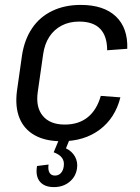

<svg xmlns="http://www.w3.org/2000/svg" viewBox="-20 -568 569 783"><path d="M231 8Q165 8 121.5 -16.5Q78 -41 59.5 -86.5Q41 -132 49 -196L70 -344Q80 -407 111 -453Q142 -499 193 -523.5Q244 -548 309 -548Q403 -548 452.5 -501Q502 -454 499 -369L417 -363Q417 -421 388.5 -450.5Q360 -480 303 -480Q263 -480 232 -464Q201 -448 181.5 -418.5Q162 -389 156 -347L134 -193Q125 -131 154.5 -95.5Q184 -60 244 -60Q301 -60 338 -90Q375 -120 391 -177L471 -171Q450 -87 387 -39.5Q324 8 231 8ZM200 195Q161 195 142.5 172.5Q124 150 131 109L178 103Q175 125 182 136.5Q189 148 204 148Q219 148 228.5 137.5Q238 127 240 110Q243 90 233 76Q223 62 199 53L221 0H264L249 37Q274 49 286 71Q298 93 294 119Q289 153 263 174Q237 195 200 195Z"/></svg>

Font: Pathway Extreme SemiCondensed
Style: Italic
Weight: 400
Width: 4
Italic angle: -8°
Version: Version 1.001;gftools[0.9.26]